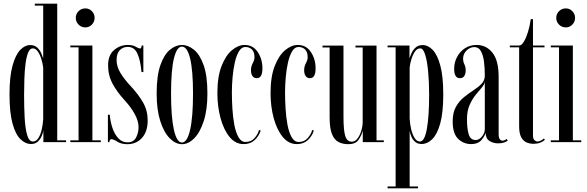

<svg xmlns="http://www.w3.org/2000/svg" viewBox="-20 -770 3182 1040"><path d="M148.5 10Q117.5 10 90.8 -16Q64 -42 47.8 -101Q31.5 -160 31.5 -259Q31.5 -355.5 47.8 -414.2Q64 -473 89.5 -499.5Q115 -526 143.5 -526Q167.5 -526 182 -512Q196.5 -498 203.8 -480.8Q211 -463.5 214 -453.5V-739.5H168.5V-750H290V-10H338V0H215V-64Q213.5 -51.5 206.2 -34Q199 -16.5 185 -3.2Q171 10 148.5 10ZM158 -3.5Q175.5 -3.5 187.2 -21.2Q199 -39 205.5 -66.5Q212 -94 214 -123V-404Q211.5 -426 204 -450.2Q196.5 -474.5 184.8 -491.2Q173 -508 157.5 -508Q141.5 -508 132.2 -484.8Q123 -461.5 118.2 -424Q113.5 -386.5 112 -342.5Q110.5 -298.5 110.5 -257Q110.5 -191 113.5 -133.2Q116.5 -75.5 126.8 -39.5Q137 -3.5 158 -3.5Z M442.5 -621.5Q420.5 -621.5 405.5 -636.8Q390.5 -652 390.5 -673Q390.5 -694.5 405.5 -709.5Q420.5 -724.5 442.5 -724.5Q463 -724.5 477.8 -709.5Q492.5 -694.5 492.5 -673Q492.5 -652 477.8 -636.8Q463 -621.5 442.5 -621.5ZM361 0V-10H405.5V-513.5H361V-523.5H480.5V-10H526V0Z M669.5 11Q637 11 615.8 -2.5Q594.5 -16 583 -16Q574 -16 572.5 0H564.5V-148.5H574.5Q577.5 -111.5 589 -77.2Q600.5 -43 620.8 -21Q641 1 671 1Q703.5 1 717 -25Q730.5 -51 730.5 -81Q730.5 -115 709.2 -153.2Q688 -191.5 654.5 -227.5Q614.5 -271 590 -316.2Q565.5 -361.5 565.5 -416.5Q565.5 -471.5 598 -499Q630.5 -526.5 672 -526.5Q699.5 -526.5 715 -517Q730.5 -507.5 739 -507.5Q746 -507.5 747.5 -523.5H756.5V-379.5H746.5Q741 -442.5 724.5 -479.2Q708 -516 672 -516Q646 -516 628.8 -498.2Q611.5 -480.5 611.5 -444.5Q611.5 -409.5 632.5 -374.8Q653.5 -340 687.5 -304Q730 -258.5 755 -214.8Q780 -171 780 -117.5Q780 -58 749.5 -23.5Q719 11 669.5 11Z M965.5 11Q931 11 899.5 -20.8Q868 -52.5 848.2 -114Q828.5 -175.5 828.5 -263.5Q828.5 -360 849 -417.8Q869.5 -475.5 901 -501Q932.5 -526.5 965.5 -526.5Q998.5 -526.5 1030.2 -501Q1062 -475.5 1082.8 -417.8Q1103.5 -360 1103.5 -263.5Q1103.5 -175.5 1083.5 -114Q1063.5 -52.5 1032 -20.8Q1000.5 11 965.5 11ZM965.5 2Q994 2 1009.8 -66.8Q1025.5 -135.5 1025.5 -263.5Q1025.5 -389 1009.8 -453.2Q994 -517.5 965.5 -517.5Q937.5 -517.5 922 -453.2Q906.5 -389 906.5 -263.5Q906.5 -135.5 922 -66.8Q937.5 2 965.5 2Z M1299.5 10.5Q1255 10.5 1223.2 -28.5Q1191.5 -67.5 1174.5 -130.5Q1157.5 -193.5 1157.5 -266Q1157.5 -354.5 1180 -412.2Q1202.5 -470 1236.5 -498.2Q1270.5 -526.5 1305 -526.5Q1350.5 -526.5 1376 -488.2Q1401.5 -450 1401.5 -399.5Q1401.5 -346.5 1371 -346.5Q1355.5 -346.5 1347.5 -358.2Q1339.5 -370 1339.5 -389.5Q1339.5 -410.5 1349 -427.8Q1358.5 -445 1358.5 -459.5Q1358.5 -488.5 1344.5 -502Q1330.5 -515.5 1309 -515.5Q1288.5 -515.5 1274.5 -492.2Q1260.5 -469 1252 -431.8Q1243.5 -394.5 1239.8 -351.5Q1236 -308.5 1236 -269Q1236 -228 1238.8 -181.8Q1241.5 -135.5 1249.2 -94.2Q1257 -53 1271.8 -27Q1286.5 -1 1310 -1Q1341 -1 1359.8 -23.2Q1378.5 -45.5 1383 -66.5L1392 -62Q1382 -32 1359 -10.8Q1336 10.5 1299.5 10.5Z M1587.5 10.5Q1543 10.5 1511.2 -28.5Q1479.5 -67.5 1462.5 -130.5Q1445.5 -193.5 1445.5 -266Q1445.5 -354.5 1468 -412.2Q1490.5 -470 1524.5 -498.2Q1558.5 -526.5 1593 -526.5Q1638.5 -526.5 1664 -488.2Q1689.5 -450 1689.5 -399.5Q1689.5 -346.5 1659 -346.5Q1643.5 -346.5 1635.5 -358.2Q1627.5 -370 1627.5 -389.5Q1627.5 -410.5 1637 -427.8Q1646.5 -445 1646.5 -459.5Q1646.5 -488.5 1632.5 -502Q1618.5 -515.5 1597 -515.5Q1576.5 -515.5 1562.5 -492.2Q1548.5 -469 1540 -431.8Q1531.5 -394.5 1527.8 -351.5Q1524 -308.5 1524 -269Q1524 -228 1526.8 -181.8Q1529.5 -135.5 1537.2 -94.2Q1545 -53 1559.8 -27Q1574.5 -1 1598 -1Q1629 -1 1647.8 -23.2Q1666.5 -45.5 1671 -66.5L1680 -62Q1670 -32 1647 -10.8Q1624 10.5 1587.5 10.5Z M1867 11Q1836 11 1813.2 -1Q1790.5 -13 1778 -44.2Q1765.5 -75.5 1765.5 -134V-513H1727V-523H1840.5V-138.5Q1840.5 -63.5 1850.2 -33Q1860 -2.5 1885 -2.5Q1904 -2.5 1917.2 -20.8Q1930.5 -39 1937.5 -63.2Q1944.5 -87.5 1944.5 -105V-513H1905.5V-523H2019.5V-10H2059V0H1945V-62.5Q1938 -35.5 1921.8 -12.2Q1905.5 11 1867 11Z M2079.5 250V240H2123V-513.5H2079.5V-523.5H2198V-453.5Q2202 -466.5 2209.8 -483.5Q2217.5 -500.5 2232 -513.2Q2246.5 -526 2270 -526Q2298.5 -526 2324 -499.5Q2349.5 -473 2365.2 -414.2Q2381 -355.5 2381 -259Q2381 -160 2364.5 -101Q2348 -42 2321.2 -16Q2294.5 10 2264 10Q2241.5 10 2228 -2.2Q2214.5 -14.5 2207.8 -31.2Q2201 -48 2199 -61.5V240H2244V250ZM2254.5 -3.5Q2280 -3.5 2292.2 -72Q2304.5 -140.5 2304.5 -257Q2304.5 -324.5 2299.2 -381.5Q2294 -438.5 2283.2 -473.2Q2272.5 -508 2256.5 -508Q2240 -508 2228.2 -491.5Q2216.5 -475 2209 -451.2Q2201.5 -427.5 2199 -405V-127Q2200.5 -98 2207.2 -69.5Q2214 -41 2226 -22.2Q2238 -3.5 2254.5 -3.5Z M2532.5 10.5Q2491 10.5 2461.5 -18Q2432 -46.5 2432 -112Q2432 -160 2449.5 -191.2Q2467 -222.5 2493 -243.5Q2519 -264.5 2545 -281.2Q2571 -298 2588.5 -316.2Q2606 -334.5 2606 -360.5Q2606 -399.5 2601.8 -434.8Q2597.5 -470 2585.2 -492.5Q2573 -515 2549.5 -515Q2526 -515 2507.2 -496.5Q2488.5 -478 2488.5 -453Q2488.5 -435 2495.5 -421.5Q2502.5 -408 2502.5 -389.5Q2502.5 -370.5 2495 -358.5Q2487.5 -346.5 2471 -346.5Q2440 -346.5 2440 -397.5Q2440 -431.5 2455.5 -461Q2471 -490.5 2498.2 -508.5Q2525.5 -526.5 2562 -526.5Q2613.5 -526.5 2647.2 -484.8Q2681 -443 2681 -354V-44.5Q2681 -24.5 2687 -16.2Q2693 -8 2701.5 -8Q2708 -8 2714.8 -11.2Q2721.5 -14.5 2724.5 -17.5L2730 -8.5Q2725.5 -3.5 2711.5 1.5Q2697.5 6.5 2677.5 6.5Q2652.5 6.5 2631.8 -6.2Q2611 -19 2610.5 -50.5Q2606 -33 2587.5 -11.2Q2569 10.5 2532.5 10.5ZM2556.5 -11.5Q2576 -11.5 2591 -31Q2606 -50.5 2606 -69.5V-327.5Q2604.5 -313 2589.8 -296Q2575 -279 2556.2 -255.8Q2537.5 -232.5 2523.5 -200.8Q2509.5 -169 2509.5 -125Q2509.5 -72 2519 -41.8Q2528.5 -11.5 2556.5 -11.5Z M2869.5 9Q2851 9 2833 1.8Q2815 -5.5 2803.5 -26Q2792 -46.5 2792 -86V-513.5H2741.5V-523.5H2792Q2805 -523.5 2817.5 -544Q2830 -564.5 2840 -597.2Q2850 -630 2855 -666.5H2867V-523.5H2929.5V-513.5H2867V-35.5Q2867 -18 2875 -10.8Q2883 -3.5 2891.5 -3.5Q2901.5 -3.5 2912 -9.8Q2922.5 -16 2926 -20L2931.5 -13Q2921.5 -3 2905.8 3Q2890 9 2869.5 9Z M3045 -621.5Q3023 -621.5 3008 -636.8Q2993 -652 2993 -673Q2993 -694.5 3008 -709.5Q3023 -724.5 3045 -724.5Q3065.5 -724.5 3080.2 -709.5Q3095 -694.5 3095 -673Q3095 -652 3080.2 -636.8Q3065.5 -621.5 3045 -621.5ZM2963.5 0V-10H3008V-513.5H2963.5V-523.5H3083V-10H3128.5V0Z"/></svg>

Font: Imbue 100pt
Style: Regular
Weight: 400
Designer: Tyler Finck
Foundry: Etcetera Type Company
Version: Version 1.102; ttfautohint (v1.8.3)